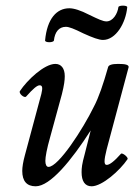

<svg xmlns="http://www.w3.org/2000/svg" viewBox="-20 -640 479 673"><path d="M169 -498C172 -527 186 -546 211 -546C222 -546 240 -539 272 -523C305 -508 327 -500 341 -500C386 -500 421 -559 426 -615C426 -622 396 -622 395 -615C392 -592 376 -565 353 -565C341 -565 324 -573 293 -588C262 -604 239 -611 223 -611C179 -611 145 -575 138 -498C138 -490 167 -490 169 -498ZM105 13C156 13 230 -77 298 -183L277 -100C267 -64 266 -51 266 -36C266 -6 277 13 301 13C338 13 400 -42 427 -82C431 -88 409 -106 404 -101C380 -74 364 -62 354 -62C344 -62 344 -77 354 -117L431 -405C431 -413 420 -416 394 -416C372 -416 361 -412 359 -405C342 -345 326 -298 309 -266C271 -188 185 -55 150 -55C143 -55 139 -63 139 -76C139 -90 144 -118 156 -160L197 -310C205 -342 207 -359 207 -373C207 -401 194 -416 174 -416C135 -416 75 -359 50 -321C44 -313 66 -294 72 -302C96 -329 110 -341 119 -341C129 -341 130 -332 125 -311L67 -95C61 -73 58 -54 58 -41C58 -5 74 13 105 13Z"/></svg>

Font: Junicode Two Beta SemiCondensed Medium
Style: Italic
Weight: 500
Width: 4
Italic angle: -10°
Version: Version 1.063